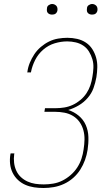

<svg xmlns="http://www.w3.org/2000/svg" viewBox="-20 -932 540 960"><path d="M198 8Q173 8 150 4.5Q127 1 106.5 -8Q86 -17 69.5 -32.5Q53 -48 43 -68.5Q33 -89 30.5 -112.5Q28 -136 32 -160L33 -165H52L51 -161Q48 -139 50.5 -118Q53 -97 61.5 -78.5Q70 -60 84.5 -46.5Q99 -33 117.5 -24.5Q136 -16 156.5 -13Q177 -10 199 -10Q222 -10 246 -14Q270 -18 292 -29Q314 -40 333.5 -57Q353 -74 366.5 -95Q380 -116 387.5 -139Q395 -162 398 -185Q402 -210 402.5 -234Q403 -258 397 -280.5Q391 -303 378 -321.5Q365 -340 345.5 -352Q326 -364 302.5 -368.5Q279 -373 255 -373H202L205 -391H258Q279 -391 301 -394.5Q323 -398 343.5 -407.5Q364 -417 382 -432Q400 -447 412.5 -466Q425 -485 432 -506Q439 -527 442 -548Q446 -570 447 -592.5Q448 -615 442 -635.5Q436 -656 425 -674Q414 -692 397 -703.5Q380 -715 359 -720Q338 -725 316 -725Q285 -725 253.5 -715.5Q222 -706 196.5 -684Q171 -662 156 -632.5Q141 -603 135 -572V-570H116L117 -573Q120 -596 129 -618Q138 -640 151.5 -660.5Q165 -681 184.5 -697.5Q204 -714 225.5 -724.5Q247 -735 270.5 -739Q294 -743 317 -743Q342 -743 366 -737.5Q390 -732 409.5 -719Q429 -706 441.5 -686.5Q454 -667 460.5 -644Q467 -621 466.5 -596Q466 -571 462 -546Q457 -518 447.5 -491.5Q438 -465 418.5 -442.5Q399 -420 373.5 -405Q348 -390 321 -382Q350 -373 373.5 -353.5Q397 -334 409 -306.5Q421 -279 422 -247Q423 -215 418 -183Q414 -157 405 -132Q396 -107 381.5 -84Q367 -61 346 -42.5Q325 -24 300 -12.5Q275 -1 249 3.5Q223 8 198 8ZM440 -859Q434 -859 428.5 -861Q423 -863 419 -867.5Q415 -872 414.5 -878.5Q414 -885 415 -891Q415 -896 417.5 -900Q420 -904 424 -906.5Q428 -909 432 -910.5Q436 -912 441 -912Q447 -912 452.5 -909.5Q458 -907 462 -902.5Q466 -898 467 -891.5Q468 -885 467 -879Q466 -874 463.5 -870Q461 -866 457.5 -863.5Q454 -861 449.5 -860Q445 -859 440 -859ZM240 -859Q234 -859 228.5 -861Q223 -863 219 -867.5Q215 -872 214.5 -878.5Q214 -885 215 -891Q215 -896 217.5 -900Q220 -904 224 -906.5Q228 -909 232 -910.5Q236 -912 241 -912Q247 -912 252.5 -909.5Q258 -907 262 -902.5Q266 -898 267 -891.5Q268 -885 267 -879Q266 -874 263.5 -870Q261 -866 257.5 -863.5Q254 -861 249.5 -860Q245 -859 240 -859Z"/></svg>

Font: Iosevka Term Curly Thin
Style: Italic
Weight: 100
Italic angle: -9°
Designer: Belleve Invis
Foundry: Belleve Invis
Version: Version 32.3.0